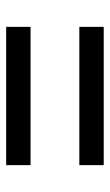

<svg xmlns="http://www.w3.org/2000/svg" viewBox="113 -661 356 622"><g transform="rotate(-90 291.0 -350.0)"><path d="M67 -429V-508H515V-429ZM67 -192V-271H515V-192Z"/></g></svg>

Font: Montserrat Thin Medium
Style: Regular
Weight: 500
Version: Version 9.000